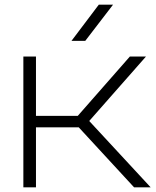

<svg xmlns="http://www.w3.org/2000/svg" viewBox="-20 -802 667 822"><path d="M80 0V-560H134V-306H313L536 -560H605L362 -284L625 0H554L317 -257H134V0ZM403 -782H464L345 -627H286Z"/></svg>

Font: Bounded
Style: Regular
Weight: 200
Designer: Vlad Churkin
Version: Version 1.0